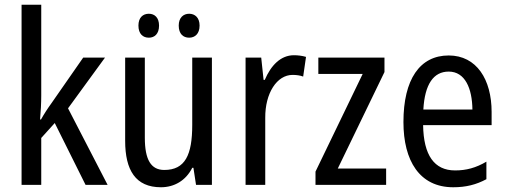

<svg xmlns="http://www.w3.org/2000/svg" viewBox="-20 -780 2137 810"><path d="M154 -377V-760H71V0H154V-198L211 -261L341 0H434L267 -323L423 -537H331L196 -343C182 -324 164 -296 153 -276H149C152 -308 154 -345 154 -377Z M564 -672C564 -637 583 -621 608 -621C632 -621 651 -637 651 -672C651 -706 632 -722 608 -722C583 -722 564 -706 564 -672ZM734 -672C734 -637 753 -621 778 -621C802 -621 822 -637 822 -672C822 -706 802 -722 778 -722C754 -722 734 -706 734 -672ZM874 -537H791V-253C791 -126 761 -63 673 -63C617 -63 591 -106 591 -199V-537H508V-186C508 -62 552 10 659 10C715 10 764 -18 791 -72H796L807 0H874Z M1220 -547C1164 -547 1123 -504 1097 -443H1092L1082 -537H1016V0H1099V-282C1098 -388 1149 -464 1214 -464C1230 -464 1246 -462 1259 -457L1271 -540C1254 -545 1236 -547 1220 -547Z M1609 0V-69H1405L1602 -476V-537H1323V-468H1510L1311 -56V0Z M1873 -546C1751 -546 1682 -445 1682 -265C1682 -102 1750 10 1892 10C1946 10 1989 -1 2032 -24V-98C1988 -72 1947 -61 1900 -61C1812 -61 1767 -125 1765 -252H2054V-308C2054 -444 1991 -546 1873 -546ZM1873 -478C1942 -478 1972 -407 1973 -318H1766C1772 -425 1809 -478 1873 -478Z"/></svg>

Font: Noto Sans Sinhala UI Condensed
Style: Regular
Weight: 400
Width: 3
Designer: Jelle Bosma - Monotype Design Team
Foundry: Monotype Imaging Inc.
Version: Version 2.006